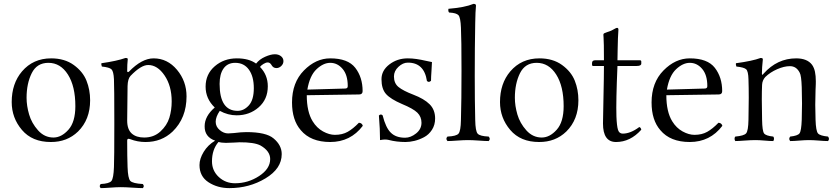

<svg xmlns="http://www.w3.org/2000/svg" viewBox="-20 -718 4284 984"><path d="M40 -194.8Q40 -290 92.8 -352.1Q149.9 -418.9 242.2 -418.9Q311 -418.9 357.9 -385Q404.8 -351.1 423.3 -304.4Q441.9 -257.8 441.9 -204.1Q441.9 -105 379.9 -43.9Q323.7 10.3 240.2 9.8Q145 9.8 92.5 -52Q40 -113.8 40 -194.8ZM228 -396Q168.9 -396 142.6 -343Q116.2 -290 116.2 -216.8Q116.2 -175.8 129.2 -131.3Q142.1 -86.9 175 -50Q208 -13.2 253.9 -13.2Q294.9 -13.2 330.6 -53Q366.2 -92.8 366.2 -173.8Q366.2 -275.9 328.1 -335.9Q290 -396 228 -396Z M648.9 -329.1Q634.8 -314 633.8 -276.9Q633.8 -276.9 631.8 -100.1Q631.8 -54.2 655.8 -33.2Q678.7 -13.2 718.8 -13.2Q768.6 -13.2 802.2 -44.2Q835.9 -75.2 847.9 -114.5Q859.9 -153.8 859.9 -198.2Q859.9 -277.3 823.5 -331.1Q787.1 -384.8 739.7 -384.8Q703.1 -385.3 648.9 -329.1ZM641.1 -351.1Q707 -418.9 767.1 -418.9Q837.9 -418.9 887 -360.4Q936 -301.8 936 -224.1Q936 -113.3 864.7 -43.9Q807.6 10.3 725.1 9.8Q685.1 9.8 647 -4.9Q631.8 -10.7 631.8 2Q631.8 87.9 633.8 138.2Q635.7 196.3 647.9 209.2Q660.2 222.2 711.9 225.1Q721.7 236.3 711.9 246.1Q694.8 246.1 658.9 243.7Q623 241.2 599.1 241.2Q577.1 241.2 544.9 243.7Q512.7 246.1 496.1 246.1Q486.3 236.3 496.1 225.1Q540 223.1 551 209.5Q562 195.8 564 138.2Q565.9 100.1 565.9 -87.4Q565.9 -274.9 564 -312Q562 -352.1 551.5 -362.5Q541 -373 502 -377Q498 -388.2 500 -394Q579.1 -405.3 623 -420.9Q635.3 -420.9 634.8 -415Q631.8 -388.2 631.8 -354Q631.8 -351.1 633.3 -349.6Q634.8 -348.1 637 -348.6Q639.2 -349.1 641.1 -351.1Z M1185.5 -396Q1146.5 -396 1126 -367.4Q1105.5 -338.9 1105.5 -288.1Q1105.5 -149.9 1197.8 -149.9Q1230 -149.9 1255.4 -178Q1280.8 -206.1 1280.8 -266.1Q1280.8 -326.2 1255.6 -361.1Q1230.5 -396 1185.5 -396ZM1099.6 9.8Q1066.4 48.8 1066.4 108.9Q1066.4 156.7 1101.1 189Q1135.7 221.2 1184.6 221.2Q1251.5 221.2 1308.1 184.1Q1364.7 147 1364.7 97.2Q1364.7 56.2 1315.4 27.8Q1283.2 10.7 1207.5 11.2Q1203.6 11.2 1179.2 12.7Q1154.8 14.2 1137.7 14.2Q1112.8 13.7 1099.6 9.8ZM1396.5 -369.1Q1379.4 -369.1 1370.6 -386.2Q1362.8 -398.4 1351.6 -397.9Q1342.8 -397.9 1330.3 -390.4Q1317.9 -382.8 1312.5 -375Q1352.5 -334 1352.5 -275.9Q1352.5 -209 1305.7 -168Q1258.8 -127 1192.9 -127Q1147.9 -127 1106.4 -149.9Q1085.4 -119.1 1085.4 -94Q1085.4 -68.8 1106 -51.5Q1126.5 -34.2 1149.4 -34.2Q1150.4 -34.2 1178.7 -36.1Q1216.8 -41 1242.7 -41Q1343.8 -41 1381.8 -8.8Q1423.8 25.9 1423.8 71.8Q1423.8 146 1340.8 196Q1257.8 246.1 1155.8 246.1Q1094.7 246.1 1048.6 216.1Q1002.4 186 1002.4 127.9Q1002.4 95.7 1023.9 60.3Q1045.4 24.9 1082.5 2.9Q1028.3 -16.1 1028.8 -70.8Q1028.8 -122.6 1080.6 -167Q1033.7 -211.9 1033.7 -273.9Q1033.7 -337.9 1080.6 -378.4Q1127.4 -418.9 1193.8 -418.9Q1255.9 -418.9 1292.5 -392.1Q1309.6 -414.1 1338.6 -427Q1367.7 -439.9 1388.7 -439.9Q1407.7 -439.9 1420.2 -429.9Q1432.6 -419.9 1432.6 -404.8Q1432.6 -390.6 1421.6 -379.9Q1410.6 -369.1 1396.5 -369.1Z M1555.2 -258.8 1748.5 -264.2Q1762.7 -264.2 1762.2 -276.9Q1762.2 -334 1735.8 -365Q1709.5 -396 1672.4 -396Q1637.2 -396 1602.3 -363.3Q1567.4 -330.6 1555.2 -258.8ZM1819.3 -88.9Q1835.4 -87.9 1839.4 -73.2Q1776.4 9.8 1672.4 9.8Q1572.3 9.8 1521.5 -50.8Q1476.6 -102.5 1476.6 -192.9Q1476.6 -294.9 1537.6 -356.9Q1598.6 -418.9 1672.4 -418.9Q1763.2 -418.9 1800.8 -370.4Q1838.4 -321.8 1838.4 -251Q1838.4 -233.9 1820.3 -233.9L1552.2 -230Q1552.2 -145 1582.5 -96.2Q1603.5 -62 1635.5 -44.4Q1667.5 -26.9 1696.3 -26.9Q1734.4 -26.9 1762 -42.5Q1789.6 -58.1 1819.3 -88.9Z M1921.9 -126Q1931.6 -135.7 1940.9 -127Q1957 -63 1982.9 -38.1Q2008.8 -12.2 2056.2 -12.2Q2085 -12.2 2112.5 -34.2Q2140.1 -56.2 2140.1 -88.9Q2140.1 -119.6 2119.1 -140.4Q2098.1 -161.1 2040 -185.1Q1981.9 -210 1958.5 -236.1Q1935.1 -262.2 1935.1 -312Q1935.1 -356.9 1975.6 -387.9Q2016.1 -418.9 2069.8 -418.9Q2091.8 -418.9 2115 -415.5Q2138.2 -412.1 2162.1 -406.5Q2186 -400.9 2193.8 -399.9Q2193.8 -387.7 2191.4 -355.5Q2189 -323.2 2189 -304.2Q2177.7 -293 2168 -303.2Q2153.8 -397.5 2069.8 -397Q2044.9 -397 2022 -375.5Q1999 -354 1999 -326.2Q1999 -291 2022.5 -272Q2045.9 -252.9 2098.1 -232.9Q2153.3 -211.9 2181.6 -183.8Q2210 -155.8 2210 -110.8Q2210 -77.6 2193.8 -52.7Q2177.7 -27.8 2153.3 -14.9Q2128.9 -2 2104.5 3.9Q2080.1 9.8 2058.1 9.8Q2012.2 9.8 1971.2 -1Q1964.4 -2.9 1952.1 -2.9Q1943.4 -2.9 1927.7 0Q1927.7 -56.2 1921.9 -126Z M2342.3 -103Q2345.2 -206.1 2345.2 -355Q2345.2 -518.1 2342.3 -576.2Q2340.3 -627.9 2329.8 -639.9Q2319.3 -651.9 2281.7 -653.8Q2275.9 -659.7 2278.3 -672.9Q2362.3 -679.7 2406.7 -698.2Q2419.9 -698.2 2419.4 -689Q2416.5 -661.1 2415.5 -599.1Q2413.1 -475.1 2413.1 -329.1Q2413.1 -198.7 2415.5 -103Q2416.5 -45.9 2428 -33Q2439.5 -20 2484.4 -18.1Q2495.6 -5.9 2484.4 4.9Q2466.3 4.9 2433.3 2.4Q2400.4 0 2378.4 0Q2356.4 0 2323.5 2.4Q2290.5 4.9 2273.4 4.9Q2262.2 -7.3 2273.4 -18.1Q2318.4 -20 2329.8 -33Q2341.3 -45.9 2342.3 -103Z M2542.5 -194.8Q2542.5 -290 2595.2 -352.1Q2652.3 -418.9 2744.6 -418.9Q2813.5 -418.9 2860.4 -385Q2907.2 -351.1 2925.8 -304.4Q2944.3 -257.8 2944.3 -204.1Q2944.3 -105 2882.3 -43.9Q2826.2 10.3 2742.7 9.8Q2647.5 9.8 2595 -52Q2542.5 -113.8 2542.5 -194.8ZM2730.5 -396Q2671.4 -396 2645 -343Q2618.7 -290 2618.7 -216.8Q2618.7 -175.8 2631.6 -131.3Q2644.5 -86.9 2677.5 -50Q2710.4 -13.2 2756.3 -13.2Q2797.4 -13.2 2833 -53Q2868.7 -92.8 2868.7 -173.8Q2868.7 -275.9 2830.6 -335.9Q2792.5 -396 2730.5 -396Z M3031.2 -409.2H3075.2Q3075.2 -456.1 3074.7 -485.6Q3074.2 -515.1 3073.2 -526.6Q3072.3 -538.1 3072.3 -540Q3072.3 -544.9 3076.4 -547.4Q3080.6 -549.8 3090.6 -553Q3100.6 -556.2 3105.5 -558.1Q3111.3 -560.1 3119.4 -564.5Q3127.4 -568.8 3133.3 -572Q3139.2 -575.2 3142.6 -575.2Q3149.4 -575.2 3149.4 -565.9Q3146.5 -527.8 3145.5 -465.8L3144.5 -409.2H3259.3Q3266.1 -409.2 3266.6 -402.8V-392.1Q3266.6 -379.9 3243.2 -379.9H3144.5Q3136.7 -198.7 3139.2 -121.1Q3141.1 -72.3 3147.2 -52.7Q3153.3 -33.2 3171.4 -33.2Q3211.4 -33.2 3256.3 -66.9Q3264.2 -64.9 3266.6 -53.2Q3210.4 9.8 3137.2 9.8Q3070.3 9.8 3070.3 -85Q3070.3 -110.8 3072.8 -219.5Q3075.2 -328.1 3075.2 -379.9H3019.5Q3014.6 -379.9 3014.2 -386.2V-395Q3014.2 -409.2 3031.2 -409.2Z M3397.9 -258.8 3591.3 -264.2Q3605.5 -264.2 3605 -276.9Q3605 -334 3578.6 -365Q3552.2 -396 3515.1 -396Q3480 -396 3445.1 -363.3Q3410.2 -330.6 3397.9 -258.8ZM3662.1 -88.9Q3678.2 -87.9 3682.1 -73.2Q3619.1 9.8 3515.1 9.8Q3415 9.8 3364.3 -50.8Q3319.3 -102.5 3319.3 -192.9Q3319.3 -294.9 3380.4 -356.9Q3441.4 -418.9 3515.1 -418.9Q3606 -418.9 3643.6 -370.4Q3681.2 -321.8 3681.2 -251Q3681.2 -233.9 3663.1 -233.9L3395 -230Q3395 -145 3425.3 -96.2Q3446.3 -62 3478.3 -44.4Q3510.3 -26.9 3539.1 -26.9Q3577.1 -26.9 3604.7 -42.5Q3632.3 -58.1 3662.1 -88.9Z M3893.6 -340.8Q3963.4 -418.9 4060.5 -418.9Q4116.7 -418.9 4141.6 -386.2Q4152.3 -371.1 4156.7 -350.3Q4161.1 -329.6 4161.1 -301.3Q4161.1 -294.9 4160.9 -286.6Q4160.6 -278.3 4160.4 -273.4Q4160.2 -268.6 4159.7 -257.8Q4156.7 -180.7 4159.7 -104Q4161.6 -46.9 4172.1 -34.4Q4182.6 -22 4223.6 -18.1Q4233.4 -5.9 4223.6 4.9Q4204.6 4.9 4175.8 2.4Q4147 0 4126 0Q4106 0 4076.9 2.4Q4047.9 4.9 4029.8 4.9Q4020 -6.3 4029.8 -18.1Q4067.9 -22 4077.4 -34.4Q4086.9 -46.9 4088.9 -104Q4091.8 -188 4088.9 -271Q4086.9 -331.1 4078.6 -345.2Q4061.5 -379.4 4027.8 -378.9Q3999 -378.9 3963.4 -363.5Q3927.7 -348.1 3901.9 -323.2Q3886.7 -306.2 3885.7 -283.2Q3882.8 -223.1 3885.7 -104Q3886.7 -46.9 3895.8 -34.4Q3904.8 -22 3942.9 -18.1Q3946.8 -14.2 3946.8 -7.1Q3946.8 0 3942.9 4.9Q3924.8 4.9 3898.2 2.4Q3871.6 0 3851.6 0Q3828.6 0 3796.6 2.4Q3764.6 4.9 3748.5 4.9Q3744.6 0 3744.6 -7.1Q3744.6 -14.2 3748.5 -18.1Q3792.5 -22 3803.7 -34.4Q3814.9 -46.9 3815.9 -104Q3818.8 -225.1 3815.9 -312Q3814.9 -353 3804 -363Q3793 -373 3753.9 -377Q3750 -388.2 3752 -394Q3835.9 -405.3 3877.9 -420.9Q3890.1 -420.9 3889.6 -414.1Q3884.8 -370.1 3884.8 -340.8Q3884.8 -328.6 3893.6 -340.8Z"/></svg>

Font: Linux Libertine Display
Style: Regular
Weight: 400
Designer: Philipp H. Poll
Foundry: Philipp H. Poll
Version: Version 5.0.9